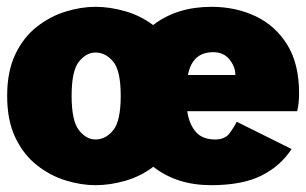

<svg xmlns="http://www.w3.org/2000/svg" viewBox="-20 -532 897 563"><path d="M260 11Q217.5 11 172.2 -3Q127 -17 88 -47.8Q49 -78.5 25 -128.5Q1 -178.5 1 -251Q1 -323 25 -373Q49 -423 88 -453.5Q127 -484 172.2 -498Q217.5 -512 260 -512Q302 -512 346.8 -499.2Q391.5 -486.5 429 -458.5Q498 -512 600.5 -512Q671 -512 729.2 -484.5Q787.5 -457 822.2 -401Q857 -345 857 -258.5Q857 -229 851.5 -206H529Q535 -167 554.5 -145Q574 -123 611 -123Q640 -123 654 -142.2Q668 -161.5 674 -175L835 -95Q802 -44.5 746 -16.8Q690 11 599 11Q498.5 11 429.5 -43Q392 -14.5 347.2 -1.8Q302.5 11 260 11ZM531 -312H670V-314Q670 -336 653 -357.5Q636 -379 605 -379Q544 -379 531 -312ZM260 -123Q290 -123 312 -150.2Q334 -177.5 334 -251Q334 -324.5 312 -351.2Q290 -378 260 -378Q233 -378 211.5 -351.2Q190 -324.5 190 -251Q190 -177.5 211.5 -150.2Q233 -123 260 -123Z"/></svg>

Font: Trispace ExtraBold
Style: Regular
Weight: 800
Designer: Tyler Finck
Foundry: Etcetera Type Company
Version: Version 1.210; ttfautohint (v1.8.3)